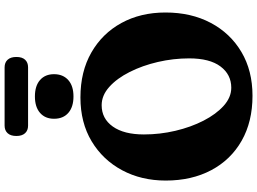

<svg xmlns="http://www.w3.org/2000/svg" viewBox="-158 -918 1091 814"><g transform="rotate(-90 387.0 -510.5)"><path d="M381.5 -714.5Q491 -714.5 571.8 -668.2Q652.5 -622 697 -540.8Q741.5 -459.5 741.5 -354Q741.5 -245 697.5 -162Q653.5 -79 574.2 -32Q495 15 388.5 15Q278.5 15 197.8 -31Q117 -77 73 -160Q29 -243 29 -353Q29 -456 72.8 -537.8Q116.5 -619.5 195.5 -667Q274.5 -714.5 381.5 -714.5ZM547 -253.5Q547 -320.5 531.8 -386.2Q516.5 -452 489.2 -506Q462 -560 426 -592.2Q390 -624.5 348.5 -624.5Q291.5 -624.5 258 -577.2Q224.5 -530 224.5 -445.5Q224.5 -377.5 240 -311.8Q255.5 -246 283 -192.5Q310.5 -139 346.2 -107Q382 -75 422.5 -75Q478.5 -75 512.8 -120.8Q547 -166.5 547 -253.5ZM385.5 -744Q341 -744 316 -765.8Q291 -787.5 291 -826.5Q291 -864 316 -885.8Q341 -907.5 385.5 -907.5Q430.5 -907.5 455.2 -885.8Q480 -864 480 -826.5Q480 -788.5 455.2 -766.2Q430.5 -744 385.5 -744ZM218 -986Q218 -1010.5 229.8 -1023.2Q241.5 -1036 262 -1036H509Q529.5 -1036 541.2 -1023.2Q553 -1010.5 553 -986Q553 -961.5 541.2 -949Q529.5 -936.5 509 -936.5H262Q241.5 -936.5 229.8 -949.2Q218 -962 218 -986Z"/></g></svg>

Font: Fraunces 72pt SuperSoft
Style: Bold
Weight: 700
Version: Version 1.000;[0bf87f6ff]